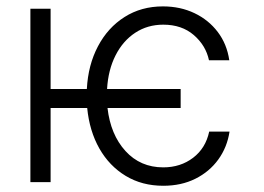

<svg xmlns="http://www.w3.org/2000/svg" viewBox="-20 -573 832 604"><path d="M548.3 -293V-233.3H318.2Q327.8 -149.5 374.6 -98Q421.5 -46.5 493.6 -46.5Q547.9 -46.5 587.5 -76.7Q627.1 -106.9 638.1 -159.1H702.1Q694.6 -109.7 666.7 -71.2Q638.8 -32.7 594.6 -10.7Q550.4 11.4 493.6 11.4Q426.8 11.4 375.4 -19.7Q323.9 -50.8 292.6 -105.8Q261.4 -160.9 254.3 -233.3H139.2V0H75.6V-545.5H139.2V-293H253.2Q257.1 -368.6 288.2 -427.4Q319.2 -486.2 371.8 -519.5Q424.4 -552.9 492.5 -552.9Q547.2 -552.9 591.8 -531.6Q636.4 -510.3 665.1 -472.3Q693.9 -434.3 701.3 -383.5H637.4Q627.5 -430 589.7 -462.7Q551.8 -495.4 493.6 -495.4Q444.2 -495.4 405.5 -470Q366.8 -444.6 343.6 -399Q320.3 -353.3 316.8 -293Z"/></svg>

Font: Inter Zeller Light
Style: Regular
Weight: 300
Designer: Rasmus Andersson; Joe Bland
Foundry: zeller
Version: Version 3.015;git-dec3a8cb1